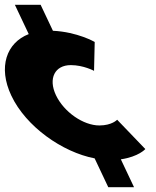

<svg xmlns="http://www.w3.org/2000/svg" viewBox="-145 -656 656 805"><path d="M309 129H417L361.7 12C436.5 1 464.3 -31 464.3 -31L346.2 -154C346.2 -154 324.5 -130 271.5 -130C204.5 -130 123.1 -186 89.5 -257C56.4 -327 84.9 -383 151.9 -383C204.9 -383 249.3 -359 249.3 -359L252.1 -480C252.1 -480 180.2 -522 76.9 -527L25.3 -636H-82.7L-24.5 -513C-117.5 -477 -154.3 -375 -97.5 -255C-36.1 -125 116.5 -18 251.8 8Z"/></svg>

Font: Hussar
Style: BdOpOblFive
Weight: 700
Foundry: Cannot Into Space Fonts
Version: Version 2.00